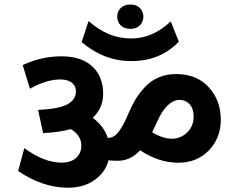

<svg xmlns="http://www.w3.org/2000/svg" viewBox="-20 -892 1037 867"><path d="M509.3 -816.9Q509.3 -839.4 524.9 -855.5Q540.5 -871.6 568.4 -871.6Q597.2 -871.6 612.3 -855.5Q627.4 -839.4 627.4 -816.9Q627.4 -794.4 612.3 -778.1Q597.2 -761.7 568.4 -761.7Q540.5 -761.7 524.9 -777.8Q509.3 -793.9 509.3 -816.9ZM751 -795.4 787.6 -704.1Q704.1 -616.2 572.8 -616.2Q449.2 -616.2 348.6 -702.1L379.9 -796.9Q425.3 -757.3 471.7 -737.8Q518.1 -718.3 572.8 -718.3Q669.4 -718.3 751 -795.4ZM755.4 -265.6Q796.4 -265.6 825.4 -294.2Q854.5 -322.8 854.5 -366.2Q854.5 -400.9 836.4 -420.9Q818.4 -440.9 790 -440.9Q763.2 -440.9 737.3 -416.3Q711.4 -391.6 690.9 -345.2Q683.1 -327.1 667 -294.9Q715.3 -265.6 755.4 -265.6ZM512.2 -166Q487.3 -166 470.2 -168Q455.6 -113.3 406.7 -78.9Q357.9 -44.4 286.6 -44.4Q172.9 -44.4 62 -119.6L89.8 -223.1Q178.7 -157.7 258.3 -157.7Q300.3 -157.7 323.7 -179Q347.2 -200.2 347.2 -234.9Q347.2 -280.3 299.8 -309.1Q251 -295.4 184.6 -291.5L174.8 -290.5L151.9 -396H157.2Q205.1 -398.4 238.5 -405.5Q272 -412.6 289.8 -424.1Q307.6 -435.5 315.2 -449Q322.8 -462.4 322.8 -479.5Q322.8 -504.4 304.2 -518.8Q285.6 -533.2 251.5 -533.2Q189.9 -533.2 115.2 -491.2L82.5 -598.1Q166 -637.7 257.8 -637.7Q348.1 -637.7 397 -591.8Q445.8 -545.9 445.8 -469.2Q445.8 -403.3 398.4 -359.9Q449.7 -322.3 466.8 -269Q467.8 -269 469.7 -269.3Q471.7 -269.5 472.2 -269.5Q496.1 -271 516.4 -297.6Q536.6 -324.2 562 -383.8Q577.1 -419.4 594 -446.5Q610.8 -473.6 636.2 -500.7Q661.6 -527.8 697 -542.7Q732.4 -557.6 775.4 -557.6Q868.7 -557.6 922.9 -497.8Q977.1 -438 977.1 -351.1Q977.1 -269.5 923.6 -213.4Q870.1 -157.2 784.7 -157.2Q696.8 -157.2 612.8 -213.4Q569.3 -166 512.2 -166Z"/></svg>

Font: Khula Bold
Style: Regular
Weight: 700
Designer: Erin McLaughlin, Steve Matteson
Version: Version 1.000;PS 1.0;hotconv 1.0.72;makeotf.lib2.5.5900